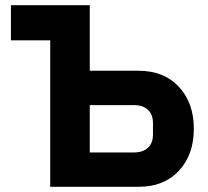

<svg xmlns="http://www.w3.org/2000/svg" viewBox="-20 -718 798 738"><path d="M173 0V-563H22V-698H325V-446H513Q610 -446 667.5 -384.5Q725 -323 725 -223Q725 -123 667.5 -61.5Q610 0 513 0ZM325 -132H495Q529 -132 548.5 -150Q568 -168 568 -201V-245Q568 -278 548.5 -296Q529 -314 495 -314H325Z"/></svg>

Font: Anuphan
Style: Bold
Weight: 700
Designer: Mike Abbink, Paul van der Laan, Pieter van Rosmalen, Mint Tantisuwanna
Foundry: Bold Monday; Cadson Demak
Version: Version 3.002;hotconv 1.0.109;makeotfexe 2.5.65596